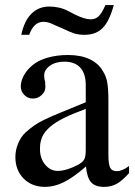

<svg xmlns="http://www.w3.org/2000/svg" viewBox="-20 -731 535 762"><path d="M492.2 -43.9Q463.9 -12.7 442.4 -1Q420.9 10.7 392.6 10.7Q358.4 10.7 341.8 -7.3Q325.2 -25.4 321.3 -70.3Q270.5 -26.4 232.9 -7.8Q195.3 10.7 159.2 10.7Q106.4 10.7 73.7 -22.5Q41 -55.7 41 -108.4Q41 -134.8 51.8 -161.1Q62.5 -187.5 81.1 -205.1Q98.6 -220.7 114.3 -231.9Q129.9 -243.2 153.8 -254.9Q177.7 -266.6 216.8 -282.7Q255.9 -298.8 320.3 -325.2V-393.6Q320.3 -439.5 298.3 -462.9Q276.4 -486.3 235.4 -486.3Q201.2 -486.3 178.2 -470.2Q155.3 -454.1 155.3 -431.6Q155.3 -418 159.2 -405.3Q159.2 -398.4 159.7 -394.5Q160.2 -390.6 160.2 -386.7Q160.2 -367.2 145 -353.5Q129.9 -339.8 110.4 -339.8Q90.8 -339.8 76.7 -354Q62.5 -368.2 62.5 -387.7Q62.5 -409.2 74.7 -431.6Q86.9 -454.1 108.4 -471.7Q130.9 -491.2 168.5 -502Q206.1 -512.7 250 -512.7Q300.8 -512.7 335.9 -496.1Q371.1 -479.5 388.7 -448.2Q401.4 -428.7 405.8 -402.8Q410.2 -377 410.2 -333V-117.2Q410.2 -80.1 417 -65.9Q423.8 -51.8 443.4 -51.8Q465.8 -51.8 492.2 -72.3ZM320.3 -298.8Q269.5 -280.3 234.9 -263.2Q200.2 -246.1 178.7 -227.5Q157.2 -209 147.9 -188.5Q138.7 -168 138.7 -143.6V-138.7Q138.7 -102.5 159.2 -77.6Q179.7 -52.7 209 -52.7Q226.6 -52.7 248.5 -59.6Q270.5 -66.4 290 -77.1Q309.6 -87.9 314.9 -99.6Q320.3 -111.3 320.3 -136.7ZM431.6 -710.9Q414.1 -646.5 387.2 -619.6Q360.4 -592.8 315.4 -592.8Q293 -592.8 275.4 -598.1Q257.8 -603.5 223.6 -620.1L198.2 -630.9Q172.9 -644.5 152.3 -644.5Q114.3 -644.5 95.7 -592.8H64.5Q76.2 -648.4 105 -676.8Q133.8 -705.1 175.8 -705.1Q194.3 -705.1 214.4 -700.7Q234.4 -696.3 253.9 -685.5L280.3 -671.9Q296.9 -664.1 312 -659.2Q327.1 -654.3 339.8 -654.3Q359.4 -654.3 372.1 -667Q384.8 -679.7 398.4 -710.9Z"/></svg>

Font: Jomolhari
Style: Regular
Weight: 400
Designer: Christopher J. Fynn
Foundry: Christopher  J.  Fynn (Karma Drubgy¸ Tenzin).
Version: Version 1.000